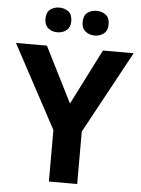

<svg xmlns="http://www.w3.org/2000/svg" viewBox="-61 -967 745 1014"><g transform="rotate(5 312.0 -460.0)"><path d="M312 -420 461 -714H624L387 -278V0H237V-273L0 -714H164ZM144 -854Q144 -889 164 -904.5Q184 -920 212 -920Q240 -920 260.5 -904.5Q281 -889 281 -854Q281 -821 260.5 -805Q240 -789 212 -789Q184 -789 164 -805.5Q144 -822 144 -854ZM341 -854Q341 -889 361 -904.5Q381 -920 410 -920Q438 -920 458.5 -904.5Q479 -889 479 -854Q479 -821 458.5 -805Q438 -789 410 -789Q382 -789 361.5 -805.5Q341 -822 341 -854Z"/></g></svg>

Font: Noto Sans Adlam Unjoined
Style: Bold
Weight: 700
Version: Version 3.001